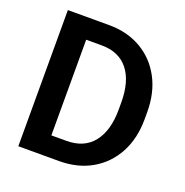

<svg xmlns="http://www.w3.org/2000/svg" viewBox="-128 -827 906 942"><g transform="rotate(20 325.5 -355.5)"><path d="M280.3 0H67.9V-710.9H283.2Q378.4 -710.9 450.9 -668.9Q523.4 -627 564.2 -551Q605 -475.1 605 -373V-337.4Q605 -235.8 564.2 -159.9Q523.4 -84 450.4 -42Q377.4 0 280.3 0ZM283.2 -605H202.1V-105.5H280.3Q373 -105.5 421.1 -166.7Q469.2 -228 469.2 -337.4V-374Q469.2 -485.8 421.1 -545.4Q373 -605 283.2 -605Z"/></g></svg>

Font: Vazirmatn RD UI FD SemiBold
Style: Regular
Weight: 600
Designer: Saber Rastikerdar
Foundry: Saber Rastikerdar
Version: Version 33.003